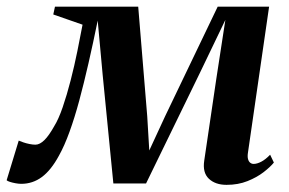

<svg xmlns="http://www.w3.org/2000/svg" viewBox="-50 -532 848 564"><path d="M615.5 11Q582.5 11 563.5 -7Q544.5 -25 550 -60.5L585.5 -301L612 -473.5L536.5 -316.5L379 7H283L251.5 -313L237 -471.5Q223.5 -405.5 210 -346.5Q196.5 -287.5 182.8 -236.5Q169 -185.5 154.2 -144.8Q139.5 -104 123 -74.5Q100 -32 73 -12Q46 8 12.5 8Q4.5 8 -4.8 6.2Q-14 4.5 -21 2.2Q-28 0 -30.5 -2.5L5 -119Q9.5 -117 18 -114Q26.5 -111 36.5 -109Q46.5 -107 54 -107Q60.5 -107 67.2 -110.5Q74 -114 80.8 -120.8Q87.5 -127.5 94.5 -137.5Q101.5 -147.5 108.5 -160Q122 -181.5 134.2 -217.2Q146.5 -253 157.5 -295.8Q168.5 -338.5 177.2 -381.5Q186 -424.5 192.5 -459.5L106.5 -489.5L111.5 -512.5H356L382.5 -190.5L388.5 -90L435 -190.5L589.5 -512.5H740.5L678.5 -84.5Q676.5 -72.5 678.5 -65Q680.5 -57.5 685 -54Q689.5 -50.5 695 -50.5Q705 -50.5 717.5 -57Q730 -63.5 743.5 -77.5L754.5 -54.5Q744 -41.5 724.2 -26.2Q704.5 -11 677 0Q649.5 11 615.5 11Z"/></svg>

Font: Merriweather 120pt SemiBold
Style: Italic
Weight: 600
Italic angle: -7.8°
Version: Version 2.101